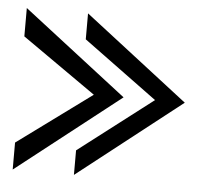

<svg xmlns="http://www.w3.org/2000/svg" viewBox="-41 -570 589 553"><g transform="rotate(5 253.5 -293.5)"><path d="M192 -527 492 -295 192 -60V-131L406 -295L192 -452ZM15 -527 315 -295 15 -60V-138L229 -295L15 -445Z"/></g></svg>

Font: Darker Grotesque
Style: Bold
Weight: 700
Designer: Gabriel Lam
Foundry: TypeRant
Version: Version 1.000;gftools[0.9.28]